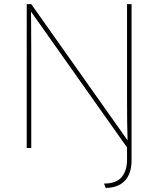

<svg xmlns="http://www.w3.org/2000/svg" viewBox="-20 -720 771 934"><path d="M598 56V-19L607 10L115 -686H130Q131 -671 131.5 -590.5Q132 -510 132 -470V0H110V-700H132L605 -31H601Q601 -47 600 -62Q599 -88 598.5 -131Q598 -174 598 -241V-700H620V60Q620 125 587 159.5Q554 194 494 194L486 173Q545 173 571.5 142Q598 111 598 56Z"/></svg>

Font: Easer Grotesk Variable
Style: Regular
Weight: 400
Designer: Boardeaser, Bonnie Shaver-Troup, Thomas Jockin
Foundry: Lexend
Version: Version 1.001;Glyphs 3.1.2 (3151)